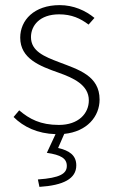

<svg xmlns="http://www.w3.org/2000/svg" viewBox="-20 -512 444 750"><path d="M134 218C228 212 278 186 278 134C278 94 250 76 207 66L231 11C320 2 369 -57 369 -123C369 -216 287 -240 211 -269C153 -291 101 -312 101 -367C101 -412 135 -456 211 -456C260 -456 294 -440 326 -416L349 -442C314 -471 267 -492 213 -492C113 -492 59 -433 59 -365C59 -283 135 -254 209 -228C265 -208 327 -181 327 -120C327 -69 287 -24 210 -24C138 -24 95 -47 55 -81L33 -55C72 -16 127 10 197 12L163 85C218 93 241 107 241 136C241 166 215 183 128 189Z"/></svg>

Font: Source Sans Pro Light
Style: Regular
Weight: 300
Designer: Paul D. Hunt
Foundry: Adobe Systems Incorporated
Version: Version 3.006;hotconv 1.0.111;makeotfexe 2.5.65597